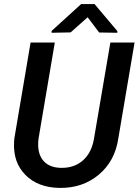

<svg xmlns="http://www.w3.org/2000/svg" viewBox="-20 -922 688 953"><path d="M647.9 -710.9 567.4 -235.8Q550.8 -122.1 470 -54.7Q389.2 12.7 274.4 10.7Q168 8.8 106.2 -53.7Q44.4 -116.2 49.8 -216.8L51.3 -235.4L131.8 -710.9H252L171.4 -234.9Q162.6 -167 191.4 -128.9Q220.2 -90.8 280.3 -88.9Q346.2 -86.9 390.1 -124.5Q434.1 -162.1 446.3 -232.4L527.8 -710.9ZM562.5 -767.6V-759.3L472.2 -760.7L415 -836.4L330.6 -761.2L236.3 -759.3L235.8 -768.1L382.8 -901.9H449.2Z"/></svg>

Font: Roboto Medium
Style: Italic
Weight: 500
Italic angle: -12°
Designer: Google
Version: Version 2.134; 2016